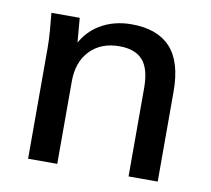

<svg xmlns="http://www.w3.org/2000/svg" viewBox="-63 -584 719 655"><g transform="rotate(10 296.5 -256.5)"><path d="M74 0V-383Q74 -412 71.5 -442.5Q69 -473 66 -504H164L173 -398H161Q184 -454 232 -483.5Q280 -513 343 -513Q432 -513 477.5 -464Q523 -415 523 -312V0H422V-306Q422 -373 395.5 -402.5Q369 -432 315 -432Q251 -432 213 -392.5Q175 -353 175 -286V0Z"/></g></svg>

Font: Mulish ExtraLight SemiBold
Style: Regular
Weight: 600
Version: Version 3.603